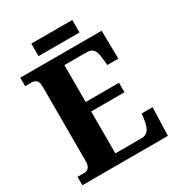

<svg xmlns="http://www.w3.org/2000/svg" viewBox="-199 -978 1020 1104"><g transform="rotate(-30 311.5 -426.0)"><path d="M23 0V-56H66Q86 -56 97.5 -68.5Q109 -81 109 -110V-599Q109 -638 95.5 -648Q82 -658 65 -658H23V-714H563L566 -527H493L488 -575Q485 -613 471.5 -631.5Q458 -650 425 -650H279V-405H500V-342H279V-64H453Q484 -64 498.5 -85Q513 -106 518 -139L525 -187H597L591 0ZM176 -769V-852H448V-769Z"/></g></svg>

Font: Noto Serif Thai SemiCondensed ExtraBold
Style: Regular
Weight: 800
Width: 4
Designer: Monotype Design Team
Foundry: Monotype Imaging Inc.
Version: Version 2.002; ttfautohint (v1.8.4.7-5d5b)